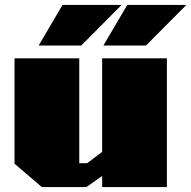

<svg xmlns="http://www.w3.org/2000/svg" viewBox="-20 -760 777 780"><path d="M137 -575 234 -740H474L310 -575ZM400 -575 497 -740H737L573 -575ZM150 0 39 -95V-523H302V-97H334L395 -143V-523H658V0H395V-45L331 0Z"/></svg>

Font: Tomorrow ExtraBold
Style: Regular
Weight: 800
Designer: Tony de Marco, Monica Rizzolli
Foundry: Just in Type
Version: Version 2.002